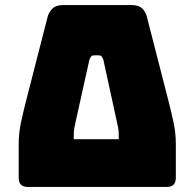

<svg xmlns="http://www.w3.org/2000/svg" viewBox="-20 -740 770 760"><path d="M640 0H90Q54 0 54 -36V-170Q54 -214 63.5 -257.5Q73 -301 83 -340L170 -679Q180 -702 193.5 -711Q207 -720 232 -720H499Q524 -720 537.5 -711Q551 -702 560 -679L647 -340Q657 -301 666.5 -257.5Q676 -214 676 -170V-36Q676 0 640 0ZM272 -210V-189H450V-210Q450 -221 447.5 -235Q445 -249 442 -261L389 -504Q385 -514 381.5 -517.5Q378 -521 370 -521H353Q345 -521 341.5 -517.5Q338 -514 334 -504L280 -261Q277 -249 274.5 -235Q272 -221 272 -210Z"/></svg>

Font: Bungee Tint
Style: Regular
Weight: 400
Designer: David Jonathan Ross
Foundry: David Jonathan Ross
Version: Version 2.001